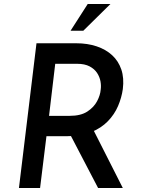

<svg xmlns="http://www.w3.org/2000/svg" viewBox="-20 -943 705 963"><path d="M362 -726Q419 -726 465 -710.5Q511 -695 542.5 -666Q574 -637 588.5 -594.5Q603 -552 596 -496Q590 -453 572 -411Q554 -369 521 -335Q488 -301 438.5 -280.5Q389 -260 319 -260H213L181 0H75L163 -726ZM330 -362Q385 -362 418 -383.5Q451 -405 467 -435.5Q483 -466 485 -493Q488 -513 484 -535Q480 -557 467 -577Q454 -597 429.5 -610Q405 -623 367 -623H257L226 -362ZM444 -300 596 0H472L317 -297ZM534 -923 398 -789H334L420 -923Z"/></svg>

Font: Josefin Sans Thin Medium
Style: Italic
Weight: 500
Italic angle: -7°
Version: Version 2.000